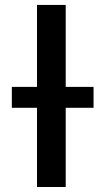

<svg xmlns="http://www.w3.org/2000/svg" viewBox="-20 -747 428 767"><path d="M242.5 -727.3V0H127.8V-727.3ZM353.7 -399.9V-316.4H27.3V-399.9Z"/></svg>

Font: Interface Medium
Style: Regular
Weight: 500
Designer: Rasmus Andersson
Foundry: rsms
Version: Version 1.8